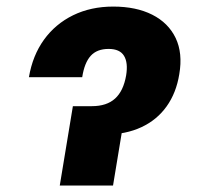

<svg xmlns="http://www.w3.org/2000/svg" viewBox="-20 -573 623 593"><path d="M69.3 -334.5Q80.6 -401.4 115.7 -450.2Q150.9 -499 205.8 -525.9Q260.7 -552.7 329.6 -552.7Q400.4 -552.7 450.2 -527.6Q500 -502.4 522.5 -455.6Q544.9 -408.7 533.7 -343.8Q524.4 -286.1 494.6 -244.4Q464.8 -202.6 416.7 -180.2Q368.7 -157.7 303.7 -157.2H212.9L228 -245.1H263.7Q309.6 -245.1 335.4 -268.6Q361.3 -292 369.6 -340.3Q376 -379.4 363 -400.6Q350.1 -421.9 315.4 -421.9Q279.3 -421.9 260 -400.4Q240.7 -378.9 233.9 -334.5ZM205.1 -245.1H369.6L329.1 0H164.6Z"/></svg>

Font: Inter 18pt ExtraBold
Style: Italic
Weight: 800
Italic angle: -9.3988°
Designer: Rasmus Andersson
Foundry: rsms
Version: Version 4.001;git-66647c0bb